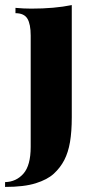

<svg xmlns="http://www.w3.org/2000/svg" viewBox="-42 -549 369 757"><path d="M-22 188V169Q22 168 50.5 135.5Q79 103 79 30V-409Q79 -454 66 -475.5Q53 -497 19 -497V-518Q51 -515 81 -515Q127 -515 167 -518.5Q207 -522 241 -529V-87Q241 -30 234 11Q227 52 211.5 82Q196 112 170 136Q145 159 99 173.5Q53 188 -22 188Z"/></svg>

Font: Playfair Display ExtraBold
Style: Regular
Weight: 800
Designer: Claus Eggers Sørensen
Foundry: Claus Eggers Sørensen
Version: Version 1.203